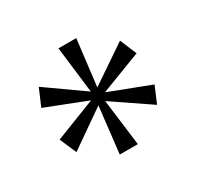

<svg xmlns="http://www.w3.org/2000/svg" viewBox="-94 -868 615 598"><g transform="rotate(-30 213.0 -569.0)"><path d="M179 -378 198 -544 66 -452 40 -512 186 -569 40 -626 66 -687 199 -593 179 -760H243L223 -594L357 -685L382 -625L236 -569L382 -513L357 -454L223 -545L244 -378Z"/></g></svg>

Font: Noto Serif Armenian SemiCondensed Light
Style: Regular
Weight: 300
Width: 4
Designer: Monotype Design Team
Foundry: Monotype Imaging Inc.
Version: Version 2.008; ttfautohint (v1.8.4.7-5d5b)